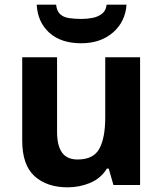

<svg xmlns="http://www.w3.org/2000/svg" viewBox="-20 -791 697 821"><path d="M579 -546V0H465L445 -70H437Q411 -28 365.5 -9Q320 10 269 10Q181 10 128 -37.5Q75 -85 75 -190V-546H224V-227Q224 -169 245 -139Q266 -109 312 -109Q380 -109 405 -155.5Q430 -202 430 -289V-546ZM521 -771Q516 -698 463 -652Q410 -606 327 -606Q241 -606 191 -651Q141 -696 137 -771H220Q223 -743 237.5 -730Q252 -717 276 -713.5Q300 -710 328 -710Q352 -710 375.5 -714.5Q399 -719 416 -732Q433 -745 436 -771Z"/></svg>

Font: Noto Sans Sundanese
Style: Regular
Weight: 400
Designer: Monotype Design Team (Regular), Sérgio L. Martins (other weights)
Foundry: Monotype Imaging Inc.
Version: Version 2.003